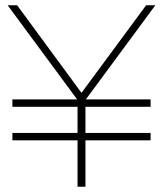

<svg xmlns="http://www.w3.org/2000/svg" viewBox="-20 -708 618 728"><path d="M304 -329V0H274V-329L9 -688H45L289 -356L534 -688H569ZM27 -176V-204H551V-176ZM27 -303V-331H551V-303Z"/></svg>

Font: Roundo Variable
Style: Regular
Weight: 200
Designer: Shiva Nallaperumal
Foundry: Indian Type Foundry
Version: Version 2.000